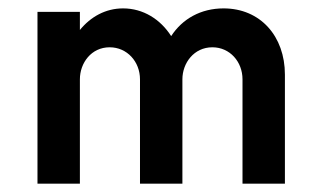

<svg xmlns="http://www.w3.org/2000/svg" viewBox="-20 -440 763 460"><path d="M69.8 0H171.4V-250C171.4 -289.1 198.7 -326.7 242.7 -326.7C284.7 -326.7 315.4 -292 315.4 -250V0H417V-250C417 -289.1 444.8 -326.7 488.8 -326.7C530.8 -326.7 561 -292 561 -250V0H662.6V-261.2C662.6 -353 604 -419.9 515.6 -419.9C461.4 -419.9 417 -395 390.1 -353.5C364.3 -394 322.8 -419.9 274.9 -419.9C232.9 -419.9 197.3 -399.9 171.4 -368.2V-411.6H69.8Z"/></svg>

Font: Now SemiBold
Style: Regular
Weight: 600
Designer: Alfredo Marco Pradil
Foundry: Alfredo Marco Pradil
Version: Version 1.200;hotconv 1.0.109;makeotfexe 2.5.65596